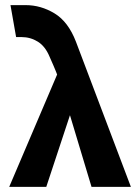

<svg xmlns="http://www.w3.org/2000/svg" viewBox="-20 -731 542 751"><path d="M338 0 230 -359Q219 -397 209 -424.5Q199 -452 190 -472.5Q181 -493 174 -509Q157 -550 128 -568Q99 -586 64 -586Q57 -586 53 -586Q49 -586 43 -586L21 -711Q35 -711 50 -711Q65 -711 80 -711Q140 -711 193.5 -678.5Q247 -646 277 -568L492 0ZM16 0 222 -483 274 -342 161 0Z"/></svg>

Font: Ysabeau Infant ExtraBold
Style: Regular
Weight: 800
Designer: Christian Thalmann (Catharsis Fonts)
Version: Version 2.001;gftools[0.9.30]; featfreeze: ss01,ss02,lnum